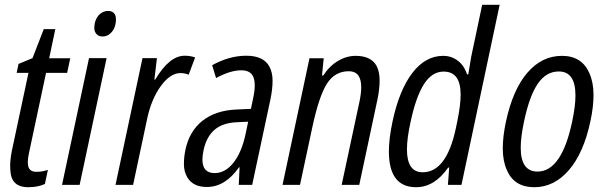

<svg xmlns="http://www.w3.org/2000/svg" viewBox="-20 -780 2553 810"><path d="M102.5 -135.3Q97.2 -111.3 97.2 -96.7Q97.2 -82 100.6 -73.7Q107.9 -55.2 134 -55.2Q160.2 -55.2 182.1 -63.5L169.4 -3.9Q141.1 9.8 98.1 9.8Q41.5 9.8 27.8 -35.2Q22.9 -52.7 22.9 -84Q22.9 -115.2 35.6 -169.9L100.1 -472.7H50.3L58.1 -510.3L117.2 -534.7L164.6 -657.2H213.4L187.5 -534.2H276.4L263.2 -472.7H174.3Z M400.4 -719.7Q416 -733.9 436 -733.9Q456.1 -733.9 464.4 -719.7Q469.2 -710.9 469.2 -700.2Q469.2 -661.6 447.3 -640.6Q432.6 -626 412.8 -626Q393.1 -626 383.8 -640.6Q377.9 -649.9 377.9 -660.2Q377.9 -698.2 400.4 -719.7ZM315.9 0H241.7L355.5 -534.7H429.7Z M758.8 -544.9Q784.2 -544.9 803.2 -537.6L775.9 -464.8Q759.8 -471.7 741.2 -471.7Q698.7 -471.7 658.9 -417.5Q619.1 -363.3 601.1 -280.3L541.5 0H467.3L581.1 -534.7H642.1L631.3 -444.3H634.8Q694.8 -544.9 758.8 -544.9Z M891.6 -450.7 875 -504.9Q947.3 -544.9 1019 -544.9Q1090.8 -544.9 1115.7 -500.5Q1129.9 -475.6 1129.9 -439.7Q1129.9 -403.8 1121.1 -361.8L1043.9 0H987.3L990.7 -74.2H988.3Q930.2 8.8 852.5 8.8Q793.9 8.8 770 -32.2Q755.9 -56.6 755.9 -87.2Q755.9 -117.7 762.2 -147.9Q778.8 -226.6 834 -270.3Q889.2 -314 976.1 -317.9L1038.6 -320.8L1047.4 -362.8Q1054.7 -396.5 1054.7 -418.5Q1054.7 -440.4 1049.3 -454.1Q1038.1 -483.4 998 -483.4Q951.2 -483.4 891.6 -450.7ZM834 -106.9Q834 -49.8 885.3 -49.8Q930.2 -49.8 964.8 -93.5Q999.5 -137.2 1016.1 -214.8L1026.9 -266.6Q1011.2 -266.1 976.6 -264.2Q918.5 -261.2 884.8 -232.2Q851.1 -203.1 838.9 -147Q834 -124 834 -106.9Z M1345.7 -534.2 1338.4 -461.9H1344.2Q1369.1 -501 1405.5 -522.7Q1441.9 -544.4 1480.5 -544.4Q1546.9 -544.4 1569.8 -500Q1581.5 -475.6 1581.5 -440.4Q1581.5 -405.3 1572.8 -362.3L1495.6 0H1421.4L1496.6 -351.6Q1503.9 -386.7 1503.9 -412.1Q1503.9 -479.5 1451.7 -479.5Q1392.1 -479.5 1358.6 -426Q1325.2 -372.6 1297.4 -242.2L1245.6 0H1171.9L1285.6 -534.2Z M1870.6 -72.8Q1813 9.8 1735.4 9.8Q1620.6 9.8 1620.6 -141.1Q1620.6 -194.3 1635.7 -266.1Q1664.1 -399.9 1719.5 -472.2Q1774.9 -544.4 1849.6 -544.4Q1884.3 -544.4 1911.4 -523.9Q1938.5 -503.4 1950.2 -466.3H1955.6Q1963.4 -517.1 1967.8 -540L2014.2 -759.8H2087.9L1926.8 0H1869.6Q1871.1 -22.5 1875 -72.8ZM1696.8 -149.9Q1696.8 -53.2 1763.2 -53.2Q1863.8 -53.2 1903.3 -239.7L1908.7 -265.6Q1923.3 -335.4 1923.3 -381.3Q1923.3 -478 1851.6 -478Q1802.2 -478 1768.3 -424.6Q1734.4 -371.1 1711.9 -264.6Q1696.8 -196.3 1696.8 -149.9Z M2466.8 -470.7Q2483.9 -431.6 2483.9 -380.1Q2483.9 -328.6 2470.7 -268.1Q2442.4 -134.8 2380.1 -62.5Q2317.9 9.8 2233.6 9.8Q2149.4 9.8 2118.2 -62.5Q2101.1 -101.1 2101.1 -152.8Q2101.1 -204.6 2114.3 -266.1Q2143.1 -401.4 2204.6 -472.9Q2266.1 -544.4 2350.6 -544.4Q2435.1 -544.4 2466.8 -470.7ZM2176.8 -156.7Q2176.8 -56.2 2247.6 -56.2Q2349.6 -56.2 2394 -268.1Q2407.7 -332.5 2407.7 -377.4Q2407.7 -478.5 2337.4 -478.5Q2284.2 -478.5 2248.8 -426.8Q2213.4 -375 2190.9 -268.1Q2176.8 -202.1 2176.8 -156.7Z"/></svg>

Font: Open Sans Hebrew Condensed
Style: Italic
Weight: 400
Width: 3
Italic angle: -12°
Foundry: Ascender Corporation, Yanek Iontef
Version: Version 2.001;PS 002.001;hotconv 1.0.70;makeotf.lib2.5.58329